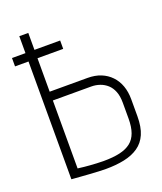

<svg xmlns="http://www.w3.org/2000/svg" viewBox="-133 -786 745 884"><g transform="rotate(-20 240.0 -344.5)"><path d="M1 -617V-576H237V-617ZM296 -412H111V-700H67V1Q66 1 79 2Q92 3 112 4.5Q132 6 154.5 7.5Q177 9 198 10Q219 11 233 11Q283 11 323.5 2.5Q364 -6 393 -26Q422 -46 437 -80.5Q452 -115 452 -168V-251Q452 -287 441.5 -316.5Q431 -346 410.5 -367.5Q390 -389 361.5 -400.5Q333 -412 296 -412ZM410 -171Q410 -131 400 -103Q390 -75 369 -58.5Q348 -42 315 -34.5Q282 -27 235 -27Q219 -27 202 -28Q185 -29 169.5 -30Q154 -31 141 -32.5Q128 -34 120.5 -35Q113 -36 111 -36V-369H299Q321 -369 341 -362Q361 -355 376.5 -341Q392 -327 401 -304.5Q410 -282 410 -249Z"/></g></svg>

Font: Advent Pro Light
Style: Regular
Weight: 300
Version: Version 3.000